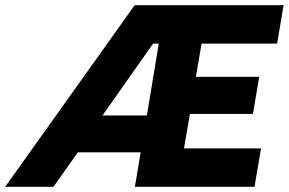

<svg xmlns="http://www.w3.org/2000/svg" viewBox="-54 -720 1113 740"><path d="M-34 0 465 -700H1039L1014 -552H723L701 -424H945L921 -281H678L655 -148H952L927 0H466L488 -133H246L152 0ZM341 -275H512L558 -552H536Z"/></svg>

Font: Figtree Light ExtraBold
Style: Italic
Weight: 800
Italic angle: -9.5°
Version: Version 2.001;gftools[0.9.30]